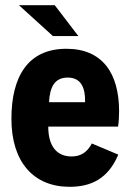

<svg xmlns="http://www.w3.org/2000/svg" viewBox="-20 -710 504 740"><path d="M282 -571 191 -690H53L184 -571ZM256 -107C200 -107 166 -145 166 -222H435C438 -238 439 -266 439 -281C439 -426 376 -522 236 -522C87 -522 24 -414 24 -252C24 -84 111 10 248 10C330 10 396 -20 436 -114L334 -157C315 -121 289 -107 256 -107ZM241 -411C295 -411 309 -368 308 -316H169C172 -374 190 -411 241 -411Z"/></svg>

Font: Decalotype
Style: Bold
Weight: 700
Designer: Alfredo Marco Pradil
Foundry: Alfredo Marco Pradil
Version: Version 1.0